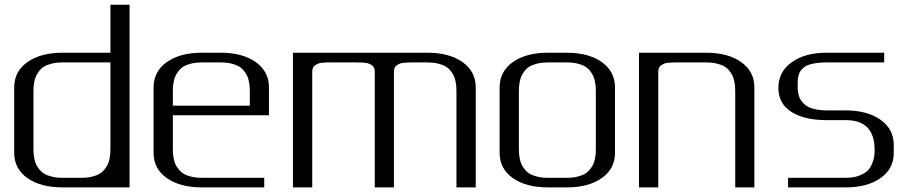

<svg xmlns="http://www.w3.org/2000/svg" viewBox="-20 -812 3956 832"><path d="M541.5 -791.5V0H250Q156.2 0 98.9 -40.3Q41.5 -80.6 41.5 -149.9V-433.1Q41.5 -502.4 98.9 -543Q156.2 -583.5 250 -583.5H458.5V-791.5ZM458.5 -541.5H250Q225.1 -541.5 205.1 -536.6Q185.1 -531.7 172.4 -524.4Q159.7 -517.1 150.4 -505.1Q141.1 -493.2 136.2 -482.7Q131.3 -472.2 128.7 -457.5Q126 -442.9 125.5 -433.3Q125 -423.8 125 -410.6V-172.9Q125 -159.7 125.5 -149.9Q126 -140.1 128.7 -125.5Q131.3 -110.8 136.2 -100.3Q141.1 -89.8 150.4 -78.1Q159.7 -66.4 172.4 -58.8Q185.1 -51.3 205.1 -46.4Q225.1 -41.5 250 -41.5H333.5Q358.4 -41.5 378.4 -46.4Q398.4 -51.3 411.1 -58.8Q423.8 -66.4 433.1 -78.1Q442.4 -89.8 447.3 -100.3Q452.1 -110.8 454.8 -125.5Q457.5 -140.1 458 -149.9Q458.5 -159.7 458.5 -172.9Z M1145.5 -312.5H729V-172.9Q729 -159.7 729.5 -149.9Q730 -140.1 732.7 -125.5Q735.4 -110.8 740.2 -100.3Q745.1 -89.8 754.4 -78.1Q763.7 -66.4 776.4 -58.8Q789.1 -51.3 809.1 -46.4Q829.1 -41.5 854 -41.5H1125V0H854Q760.3 0 702.9 -40.3Q645.5 -80.6 645.5 -149.9V-433.1Q645.5 -502.4 702.9 -543Q760.3 -583.5 854 -583.5H937.5Q1030.8 -583.5 1088.1 -543Q1145.5 -502.4 1145.5 -433.1ZM729 -354H1062.5V-410.6Q1062.5 -423.8 1062 -433.3Q1061.5 -442.9 1058.8 -457.5Q1056.2 -472.2 1051.3 -482.7Q1046.4 -493.2 1037.1 -505.1Q1027.8 -517.1 1015.1 -524.4Q1002.4 -531.7 982.4 -536.6Q962.4 -541.5 937.5 -541.5H854Q829.1 -541.5 809.1 -536.6Q789.1 -531.7 776.4 -524.4Q763.7 -517.1 754.4 -505.1Q745.1 -493.2 740.2 -482.7Q735.4 -472.2 732.7 -457.5Q730 -442.9 729.5 -433.3Q729 -423.8 729 -410.6Z M1249.5 -583.5H1833Q1926.8 -583.5 1984.1 -543Q2041.5 -502.4 2041.5 -433.1V0H1958V-410.6Q1958 -423.8 1957.5 -433.3Q1957 -442.9 1954.3 -457.5Q1951.7 -472.2 1946.8 -482.7Q1941.9 -493.2 1932.6 -505.1Q1923.3 -517.1 1910.6 -524.4Q1897.9 -531.7 1877.9 -536.6Q1857.9 -541.5 1833 -541.5H1770.5Q1756.8 -541.5 1749.8 -541.3Q1742.7 -541 1731 -540Q1719.2 -539.1 1712.9 -536.4Q1706.5 -533.7 1699.7 -529.3Q1692.9 -524.9 1689.9 -517.6Q1687 -510.3 1687 -500V0H1604V-500Q1604 -510.3 1601.1 -517.6Q1598.1 -524.9 1591.3 -529.3Q1584.5 -533.7 1578.1 -536.4Q1571.8 -539.1 1560.1 -540Q1548.3 -541 1541.3 -541.3Q1534.2 -541.5 1520.5 -541.5H1416.5Q1402.3 -541.5 1395.3 -541.3Q1388.2 -541 1376.5 -540Q1364.7 -539.1 1358.6 -536.4Q1352.5 -533.7 1345.7 -529.3Q1338.9 -524.9 1335.9 -517.6Q1333 -510.3 1333 -500V0H1249.5Z M2437 -583.5Q2530.3 -583.5 2587.6 -543Q2645 -502.4 2645 -433.1V-149.9Q2645 -80.6 2587.6 -40.3Q2530.3 0 2437 0H2353.5Q2259.8 0 2202.4 -40.3Q2145 -80.6 2145 -149.9V-433.1Q2145 -502.4 2202.4 -543Q2259.8 -583.5 2353.5 -583.5ZM2437 -541.5H2353.5Q2328.6 -541.5 2308.6 -536.6Q2288.6 -531.7 2275.9 -524.4Q2263.2 -517.1 2253.9 -505.1Q2244.6 -493.2 2239.7 -482.7Q2234.9 -472.2 2232.2 -457.5Q2229.5 -442.9 2229 -433.3Q2228.5 -423.8 2228.5 -410.6V-172.9Q2228.5 -159.7 2229 -149.9Q2229.5 -140.1 2232.2 -125.5Q2234.9 -110.8 2239.7 -100.3Q2244.6 -89.8 2253.9 -78.1Q2263.2 -66.4 2275.9 -58.8Q2288.6 -51.3 2308.6 -46.4Q2328.6 -41.5 2353.5 -41.5H2437Q2461.9 -41.5 2481.9 -46.4Q2502 -51.3 2514.6 -58.8Q2527.3 -66.4 2536.6 -78.1Q2545.9 -89.8 2550.8 -100.3Q2555.7 -110.8 2558.3 -125.5Q2561 -140.1 2561.5 -149.9Q2562 -159.7 2562 -172.9V-410.6Q2562 -423.8 2561.5 -433.3Q2561 -442.9 2558.3 -457.5Q2555.7 -472.2 2550.8 -482.7Q2545.9 -493.2 2536.6 -505.1Q2527.3 -517.1 2514.6 -524.4Q2502 -531.7 2481.9 -536.6Q2461.9 -541.5 2437 -541.5Z M2749 -583.5H3041Q3134.3 -583.5 3191.7 -543Q3249 -502.4 3249 -433.1V0H3166V-410.6Q3166 -423.8 3165.5 -433.3Q3165 -442.9 3162.4 -457.5Q3159.7 -472.2 3154.8 -482.7Q3149.9 -493.2 3140.6 -505.1Q3131.3 -517.1 3118.7 -524.4Q3106 -531.7 3085.9 -536.6Q3065.9 -541.5 3041 -541.5H2916Q2901.9 -541.5 2894.8 -541.3Q2887.7 -541 2876 -540Q2864.3 -539.1 2858.2 -536.4Q2852.1 -533.7 2845.2 -529.3Q2838.4 -524.9 2835.4 -517.6Q2832.5 -510.3 2832.5 -500V0H2749Z M3811.5 -583.5V-541.5H3561.5Q3536.1 -541.5 3516.6 -538.6Q3497.1 -535.6 3483.9 -531Q3470.7 -526.4 3461.7 -518.3Q3452.6 -510.3 3447.8 -502.9Q3442.9 -495.6 3440.2 -484.4Q3437.5 -473.1 3437 -464.8Q3436.5 -456.5 3436.5 -443.8Q3436.5 -432.1 3437 -423.8Q3437.5 -415.5 3440.2 -403.3Q3442.9 -391.1 3447.8 -382.3Q3452.6 -373.5 3461.9 -363.8Q3471.2 -354 3484.1 -347.9Q3497.1 -341.8 3516.8 -337.6Q3536.6 -333.5 3561.5 -333.5H3645Q3738.3 -333.5 3795.7 -293Q3853 -252.4 3853 -183.1V-149.9Q3853 -80.6 3795.7 -40.3Q3738.3 0 3645 0H3395V-41.5H3645Q3679.2 -41.5 3704.1 -51.3Q3729 -61 3741.2 -74Q3753.4 -86.9 3760.5 -106Q3767.6 -125 3768.8 -136.7Q3770 -148.4 3770 -162.6Q3770 -291.5 3645 -291.5H3561.5Q3465.8 -291.5 3409.4 -327.1Q3353 -362.8 3353 -431.2Q3353 -501 3410.6 -542.2Q3468.3 -583.5 3561.5 -583.5Z"/></svg>

Font: Gputeks
Style: Regular
Weight: 500
Version: Version 0.9